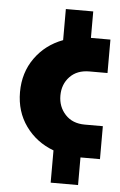

<svg xmlns="http://www.w3.org/2000/svg" viewBox="-53 -667 516 824"><g transform="rotate(5 204.5 -255.0)"><path d="M197 119V-20Q122 -48 77 -110.5Q32 -173 32 -257Q32 -341 77 -404Q122 -467 197 -495V-629H315V-515H399V-371H321Q268 -371 237 -338.5Q206 -306 206 -257Q206 -209 237 -175.5Q268 -142 321 -142H399V0H315V119Z"/></g></svg>

Font: MuseoModerno ExtraBold
Style: Regular
Weight: 800
Designer: Pablo Cosgaya, Héctor Gatti, Marcela Romero, and the Authors of The MuseoModerno Project.
Foundry: Omnibus-Type Team
Version: Version 1.001